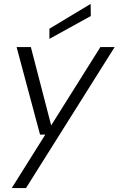

<svg xmlns="http://www.w3.org/2000/svg" viewBox="-20 -743 607 983"><path d="M40 220 212 -54H185L65 -502H138L242 -101L494 -502H567L113 220ZM233 -544V-596L444 -723L445 -661Z"/></svg>

Font: DM Sans 16pt Light
Style: Italic
Weight: 300
Italic angle: -10°
Version: Version 4.004;gftools[0.9.30]